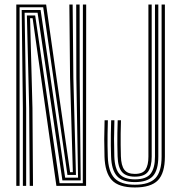

<svg xmlns="http://www.w3.org/2000/svg" viewBox="-20 -820 795 847"><path d="M51.9 0V-800H183.5L229.6 -474.7L289.2 -60.4H301.4L289.1 -477L286 -800H300.5L303.6 -477L315.1 -48.3H277.5L170.6 -787.9H66.4V0ZM80.9 0V-342.7L75.7 -775.8H159.1L267.4 -36.2H324.3L316.8 -477L316.2 -800H331.2L331.5 -477L336 -24.2H255.3L145.8 -763.8H88.6L95.4 -342.7V0ZM111.1 0 108.7 -342.7 98.6 -751.7H135.2L242.9 -11.7H345.2L345.7 -800H360.2L359.7 0H228.8L180.1 -343.8L123.9 -739.6H112.7L123.2 -342.7L125.6 0ZM575 7Q503.1 7 473.1 -25.7Q443.1 -58.5 441 -129.6Q439.8 -170.1 439.8 -205.9Q439.9 -241.6 441.4 -289.5H455.9Q454.9 -253.6 454.5 -227.6Q454.1 -201.6 454.4 -178.8Q454.8 -156 455.5 -130Q457.4 -63.6 485 -34.3Q512.6 -5.1 575 -5.1Q638.3 -5.1 665.6 -34Q692.9 -62.9 692.9 -129.6V-800H707.4V-129.6Q707.4 -56.5 676.7 -24.7Q646 7 575 7ZM575 -16.7Q519 -16.7 495.4 -44Q471.8 -71.2 470 -130.4Q469.3 -156.9 468.9 -179.4Q468.6 -201.8 469 -227.5Q469.4 -253.2 470.4 -289.5H484.7Q483.2 -243.1 483.1 -206.5Q483.1 -169.9 484.3 -130.4Q486 -75.2 507.4 -52Q528.8 -28.8 574.8 -28.8Q625.7 -28.8 644.7 -54Q663.7 -79.2 663.7 -129V-800H678.4V-129.6Q678.4 -69.5 654.4 -43.1Q630.4 -16.7 575 -16.7ZM574.8 -40.7Q535.6 -40.7 517.9 -61.6Q500.2 -82.5 498.8 -130.8Q498.1 -157.6 497.7 -182.2Q497.4 -206.8 497.8 -232.7Q498.2 -258.6 499.2 -289.5H513.7Q512.6 -256.5 512.3 -230.5Q511.9 -204.5 512.3 -180.7Q512.6 -157 513.3 -130.8Q514.5 -89.9 528.4 -71.3Q542.4 -52.8 574.8 -52.8Q609.4 -52.8 622.1 -72Q634.7 -91.3 634.7 -129V-800H649.2V-129Q649.2 -85.3 633.3 -63Q617.4 -40.7 574.8 -40.7Z"/></svg>

Font: Big Shoulders Inline Display SC Thin
Style: Regular
Weight: 100
Designer: Patric King
Foundry: XO Type Co
Version: Version 2.002